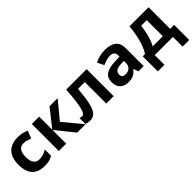

<svg xmlns="http://www.w3.org/2000/svg" viewBox="152 -1552 2743 2743"><g transform="rotate(-45 1523.0 -180.5)"><path d="M300 10Q178 10 111.5 -57.5Q45 -125 45 -270Q45 -370 79 -433Q113 -496 173.5 -526Q234 -556 313 -556Q369 -556 410.5 -545Q452 -534 483 -519L439 -404Q404 -418 373.5 -427Q343 -436 313 -436Q197 -436 197 -271Q197 -189 227.5 -150Q258 -111 313 -111Q360 -111 396 -123.5Q432 -136 466 -158V-31Q432 -9 394.5 0.5Q357 10 300 10Z M950 -546H1114L898 -284L1133 0H964L741 -277V0H592V-546H741V-281Z M1700 0H1551V-434H1414Q1401 -274 1379.5 -176.5Q1358 -79 1320 -34.5Q1282 10 1218 10Q1166 10 1133 -6V-125Q1156 -115 1181 -115Q1199 -115 1214 -133Q1229 -151 1242.5 -198Q1256 -245 1267 -329.5Q1278 -414 1287 -546H1700Z M2080 -557Q2190 -557 2248.5 -509.5Q2307 -462 2307 -364V0H2203L2174 -74H2170Q2135 -30 2096 -10Q2057 10 1989 10Q1916 10 1868 -32.5Q1820 -75 1820 -163Q1820 -250 1881 -291.5Q1942 -333 2064 -337L2159 -340V-364Q2159 -407 2136.5 -427Q2114 -447 2074 -447Q2034 -447 1996 -435.5Q1958 -424 1920 -407L1871 -508Q1915 -531 1968.5 -544Q2022 -557 2080 -557ZM2159 -253 2101 -251Q2029 -249 2001 -225Q1973 -201 1973 -162Q1973 -128 1993 -113.5Q2013 -99 2045 -99Q2093 -99 2126 -127.5Q2159 -156 2159 -208Z M2951 -546V-109H3031V196H2897V0H2530V196H2396V-109H2442Q2478 -164 2503 -234.5Q2528 -305 2543 -385Q2558 -465 2565 -546ZM2802 -434H2690Q2678 -343 2657 -261.5Q2636 -180 2598 -109H2802Z"/></g></svg>

Font: Noto Sans IKEA
Style: Bold
Weight: 600
Designer: Monotype Design Team
Foundry: Monotype Imaging Inc.
Version: Version 2.001